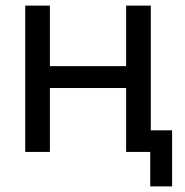

<svg xmlns="http://www.w3.org/2000/svg" viewBox="-20 -542 661 685"><path d="M518 -77V-522H430V-306H158V-522H70V0H158V-228H430V0H516V123H594V-77Z"/></svg>

Font: FIGSv2-sans-serif Medium
Style: Regular
Weight: 500
Designer: Matt McInerney, Pablo Impallari, Rodrigo Fuenzalida,Mirko Velimirovic
Foundry: Matt McInerney, Pablo Impallari, Rodrigo Fuenzalida
Version: Version 4.021;hotconv 1.0.109;makeotfexe 2.5.65596